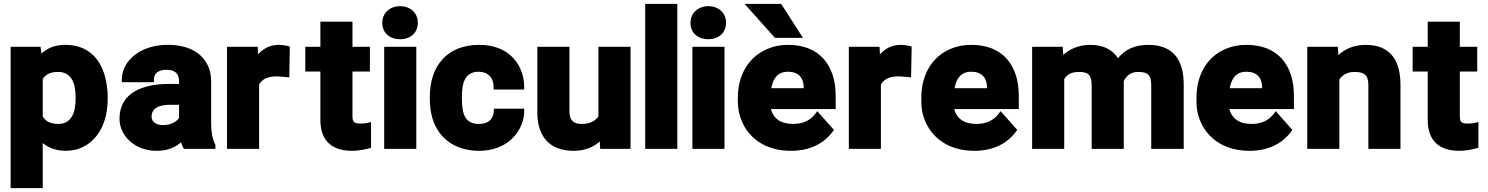

<svg xmlns="http://www.w3.org/2000/svg" viewBox="-20 -770 7696 993"><path d="M35 203H201V-30C229 -7 269 10 319 10C353 10 386 3 413 -12C494 -54 537 -145 537 -260V-270C537 -309 531 -345 522 -378C497 -466 436 -538 318 -538C263 -538 225 -521 194 -493L190 -528H35ZM201 -168V-361C216 -384 238 -398 281 -398C348 -398 371 -341 371 -269V-259C371 -187 349 -129 282 -129C239 -129 215 -144 201 -168Z M598 -155C598 -131 604 -109 614 -89C643 -32 706 10 791 10C845 10 886 -7 916 -34C919 -23 926 -10 931 0H1094V-22L1092 -25C1078 -54 1072 -88 1072 -134V-348C1072 -379 1067 -407 1055 -431C1022 -501 949 -538 848 -538C777 -538 718 -518 676 -485C642 -458 610 -416 610 -358V-345H776V-358C776 -391 800 -409 840 -409C886 -409 906 -389 906 -350V-336H855C720 -336 598 -292 598 -155ZM764 -166C764 -210 801 -228 860 -228H906V-160C892 -139 862 -123 822 -123C788 -123 764 -140 764 -166Z M1154 0H1320V-333C1336 -360 1362 -375 1413 -375C1427 -375 1448 -372 1463 -371L1476 -370L1479 -529L1469 -532C1457 -535 1438 -538 1422 -538C1375 -538 1341 -518 1315 -489L1313 -528H1154Z M1559 -400H1637V-149C1637 -47 1692 10 1800 10C1835 10 1863 4 1889 -3L1899 -6V-139L1883 -135C1873 -132 1859 -131 1844 -131C1811 -131 1803 -139 1803 -170V-400H1893V-528H1803V-658H1637V-528H1559Z M1957 -652C1957 -598 1998 -567 2049 -567C2101 -567 2141 -599 2141 -652C2141 -705 2101 -738 2049 -738C1997 -738 1957 -703 1957 -652ZM1967 0H2133V-528H1967Z M2203 -257C2203 -221 2208 -185 2218 -153C2249 -58 2329 10 2459 10C2527 10 2584 -13 2622 -47C2658 -79 2691 -131 2691 -196V-208H2534V-196C2531 -153 2505 -129 2457 -129C2384 -129 2369 -182 2369 -258V-270C2369 -345 2386 -399 2456 -399C2503 -399 2533 -368 2533 -320V-307H2691V-320C2691 -353 2685 -382 2673 -410C2640 -488 2566 -538 2458 -538C2293 -538 2203 -429 2203 -270Z M2759 -190C2759 -68 2818 10 2947 10C3004 10 3049 -9 3082 -38L3084 0H3241V-528H3075V-168C3059 -145 3033 -129 2988 -129C2944 -129 2925 -150 2925 -194V-528H2759Z M3317 0H3483V-750H3317Z M3551 -652C3551 -598 3592 -567 3643 -567C3695 -567 3735 -599 3735 -652C3735 -705 3695 -738 3643 -738C3591 -738 3551 -703 3551 -652ZM3561 0H3727V-528H3561Z M3796 -246C3796 -211 3802 -178 3815 -147C3852 -55 3939 10 4071 10C4173 10 4244 -31 4287 -90L4293 -98L4207 -195L4198 -183C4173 -150 4137 -129 4081 -129C4016 -129 3979 -159 3967 -206H4302V-275C4302 -430 4220 -538 4056 -538C4016 -538 3981 -531 3949 -517C3856 -478 3796 -387 3796 -264ZM3831 -750 3988 -574H4133L4020 -750ZM3969 -314C3978 -364 4002 -399 4055 -399C4109 -399 4137 -369 4137 -314Z M4370 0H4536V-333C4552 -360 4578 -375 4629 -375C4643 -375 4664 -372 4679 -371L4692 -370L4695 -529L4685 -532C4673 -535 4654 -538 4638 -538C4591 -538 4557 -518 4531 -489L4529 -528H4370Z M4745 -246C4745 -211 4750 -179 4763 -148C4800 -56 4887 10 5019 10C5121 10 5192 -31 5235 -90L5241 -98L5155 -195L5146 -183C5121 -150 5085 -129 5029 -129C4964 -129 4927 -159 4915 -206H5249V-275C5249 -430 5168 -538 5004 -538C4964 -538 4928 -531 4896 -517C4803 -478 4745 -387 4745 -264ZM4917 -314C4926 -364 4950 -399 5003 -399C5057 -399 5085 -369 5085 -314Z M5318 0H5484V-361C5498 -383 5520 -398 5559 -398C5608 -398 5626 -384 5626 -327V0H5792V-351C5806 -378 5827 -398 5867 -398C5919 -398 5934 -380 5934 -328V0H6102V-333C6102 -457 6050 -538 5919 -538C5846 -538 5797 -512 5762 -469C5734 -513 5686 -538 5620 -538C5559 -538 5513 -517 5479 -486L5476 -528H5318Z M6168 -246C6168 -211 6173 -179 6186 -148C6223 -56 6310 10 6442 10C6544 10 6615 -31 6658 -90L6664 -98L6578 -195L6569 -183C6544 -150 6508 -129 6452 -129C6387 -129 6350 -159 6338 -206H6672V-275C6672 -430 6591 -538 6427 -538C6387 -538 6351 -531 6319 -517C6226 -478 6168 -387 6168 -264ZM6340 -314C6349 -364 6373 -399 6426 -399C6480 -399 6508 -369 6508 -314Z M6741 0H6907V-359C6922 -381 6947 -398 6985 -398C7038 -398 7057 -380 7057 -329V0H7223V-333C7223 -454 7173 -538 7043 -538C6983 -538 6936 -517 6902 -485L6899 -528H6741Z M7286 -400H7364V-149C7364 -47 7419 10 7527 10C7562 10 7590 4 7616 -3L7626 -6V-139L7610 -135C7600 -132 7586 -131 7571 -131C7538 -131 7530 -139 7530 -170V-400H7620V-528H7530V-658H7364V-528H7286Z"/></svg>

Font: Asimov Pro
Style: Ult
Weight: 900
Designer: Google
Version: Version 2.000980; 2014